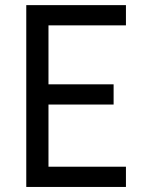

<svg xmlns="http://www.w3.org/2000/svg" viewBox="-20 -740 576 760"><path d="M84 -719.7H478.5V-639.6H171.9V-406.2H429.7V-326.2H171.9V-80.1H478.5V0H84Z"/></svg>

Font: Reddit Sans Chocolate
Style: Regular
Weight: 400
Designer: Stephen Hutchings
Foundry: Reddit
Version: Version 1.013